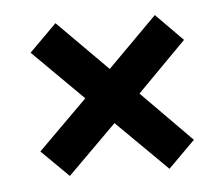

<svg xmlns="http://www.w3.org/2000/svg" viewBox="-35 -458 458 393"><g transform="rotate(-5 194.5 -261.5)"><path d="M298.5 -102.8 194.5 -205.8 94.1 -106 38.3 -161.2 139.4 -261.6 36 -364.3 91.9 -420.1 194.5 -317.1 296 -418.9 351.1 -363.1 250.7 -261.6 353.4 -157.6Z"/></g></svg>

Font: Alumni Sans Thin
Style: Regular
Weight: 100
Designer: Robert E. Leuschke
Foundry: Robert E. Leuschke
Version: Version 1.018